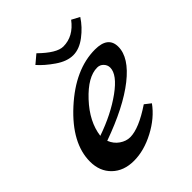

<svg xmlns="http://www.w3.org/2000/svg" viewBox="-157 -601 684 684"><g transform="rotate(-45 185.5 -258.5)"><path d="M285 -118 308 -100Q277 -57 223 -28.5Q169 0 118 0Q67 0 36 -30Q5 -60 5 -109Q5 -201 102.5 -290Q200 -379 300 -379Q366 -379 366 -327Q366 -273 296.5 -218Q227 -163 101 -118Q110 -95 129 -82Q148 -69 168 -69Q212 -69 285 -118ZM96 -148Q177 -176 235 -218Q293 -260 293 -295Q293 -308 283.5 -318Q274 -328 260 -328Q213 -328 158.5 -269.5Q104 -211 96 -148ZM315 -514 345 -498Q325 -467 293.5 -443Q262 -419 231 -419Q200 -419 166 -442.5Q132 -466 111 -490L143 -517Q195 -466 228 -466Q279 -466 315 -514Z"/></g></svg>

Font: Marck Script
Style: Regular
Weight: 400
Designer: Denis Masharov, Marck Fogel
Foundry: Denis Masharov
Version: Version 1.002